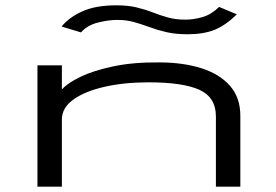

<svg xmlns="http://www.w3.org/2000/svg" viewBox="-20 -703 1040 723"><path d="M121 0V-457H213V-366Q234 -390 282.5 -413.5Q331 -437 406 -453Q481 -469 579 -468Q668 -468 737 -446.5Q806 -425 845.5 -380.5Q885 -336 885 -267V0H793V-265Q793 -336 731.5 -364.5Q670 -393 539 -393Q447 -393 373 -376Q299 -359 256 -328Q213 -297 213 -253V0ZM805 -677 872 -649Q829 -607 787.5 -590.5Q746 -574 686 -574Q641 -574 606.5 -582Q572 -590 542.5 -601Q513 -612 484.5 -620Q456 -628 422 -628Q388 -628 348.5 -618Q309 -608 285 -581L212 -603Q239 -637 289.5 -660Q340 -683 418 -683Q462 -683 495 -675Q528 -667 556 -656Q584 -645 613 -637Q642 -629 678 -629Q710 -629 743.5 -639Q777 -649 805 -677Z"/></svg>

Font: Inconsolata UltraExpanded
Style: Regular
Weight: 400
Width: 9
Monospace: yes
Designer: Raph Levien, Cyreal, Brenton Simpson
Foundry: Raph Levien, Cyreal, Google
Version: Version 3.000; ttfautohint (v1.8.2.53-6de2)